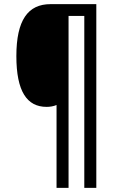

<svg xmlns="http://www.w3.org/2000/svg" viewBox="-20 -780 575 927"><path d="M445 127V-760H224C115 -760 59 -683 59 -509C59 -339 110 -264 205 -264C222 -264 239 -267 253 -273V127H311V-703H387V127Z"/></svg>

Font: Noto Sans Bengali Condensed
Style: Regular
Weight: 400
Width: 3
Designer: Jelle Bosma - Monotype Design Team
Foundry: Monotype Imaging Inc.
Version: Version 2.003